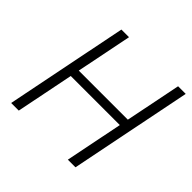

<svg xmlns="http://www.w3.org/2000/svg" viewBox="-175 -865 1032 1032"><g transform="rotate(45 341.0 -349.0)"><path d="M476 0 542 -329H169L103 0H45L185 -698H243L179 -380H552L616 -698H674L534 0Z"/></g></svg>

Font: IBM Plex Sans Light
Style: Italic
Weight: 300
Italic angle: -11.31°
Designer: Mike Abbink, Paul van der Laan, Pieter van Rosmalen
Foundry: Bold Monday
Version: Version 3.0